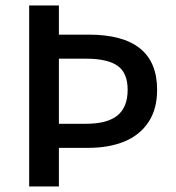

<svg xmlns="http://www.w3.org/2000/svg" viewBox="-20 -674 637 694"><path d="M300.3 -548.8Q547.9 -548.8 547.9 -349.6Q547.9 -279.3 516.4 -232.2Q484.9 -185.1 429.2 -162.4Q373.5 -139.6 300.3 -139.6H192.9V0H85.4V-654.3H192.9V-548.8ZM291 -461.9H192.9V-226.6H291Q367.7 -226.6 404.5 -256.6Q441.4 -286.6 441.4 -349.6Q441.4 -410.6 404.8 -436.3Q368.2 -461.9 291 -461.9Z"/></svg>

Font: Varta
Style: Bold
Weight: 700
Designer: Joana Correia, Viktoriya Grabowska, Eben Sorkin
Foundry: Sorkin Type
Version: Version 1.002; ttfautohint (v1.3) -l 8 -r 24 -G 200 -x 12 -H